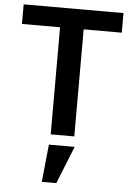

<svg xmlns="http://www.w3.org/2000/svg" viewBox="-62 -744 725 1054"><g transform="rotate(5 300.0 -217.0)"><path d="M209 264H289L372 57H230ZM575 -590V-698H25V-590H235V0H365V-590Z"/></g></svg>

Font: IBM Mono SemiBold
Style: Regular
Weight: 600
Monospace: yes
Designer: Mike Abbink, Paul van der Laan, Pieter van Rosmalen
Foundry: Bold Monday
Version: Version 2.3